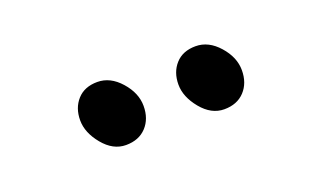

<svg xmlns="http://www.w3.org/2000/svg" viewBox="-31 -814 562 336"><g transform="rotate(-20 250.0 -646.5)"><path d="M399 -640Q399 -616 385 -601Q371 -586 347 -586Q323 -586 304.5 -608.5Q286 -631 286 -654Q286 -677 299.5 -692Q313 -707 337 -707Q361 -707 380 -685.5Q399 -664 399 -640ZM216 -640Q216 -616 202 -601Q188 -586 164 -586Q140 -586 121.5 -608.5Q103 -631 103 -654Q103 -677 116.5 -692Q130 -707 154 -707Q178 -707 197 -685.5Q216 -664 216 -640Z"/></g></svg>

Font: Moon Stars Kai HW
Style: Bold
Weight: 700
Designer: GuiWonder
Version: Version 1.101